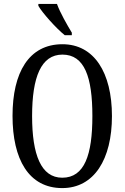

<svg xmlns="http://www.w3.org/2000/svg" viewBox="-20 -951 637 981"><path d="M311 -771H347V-784C324 -822 287 -886 271 -931H176V-921C196 -886 266 -807 311 -771ZM298 10C461 10 552 -137 552 -358C552 -580 461 -725 299 -725C127 -725 44 -580 44 -359C44 -137 127 10 298 10ZM298 -43C190 -43 144 -160 144 -358C144 -557 190 -672 299 -672C412 -672 452 -557 452 -358C452 -160 412 -43 298 -43Z"/></svg>

Font: Noto Serif Lao ExtCond
Style: Regular
Weight: 400
Width: 2
Designer: Monotype Design Team
Foundry: Monotype Imaging Inc.
Version: Version 2.004